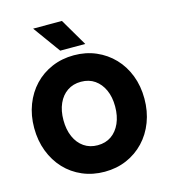

<svg xmlns="http://www.w3.org/2000/svg" viewBox="-132 -1014 1000 1134"><g transform="rotate(-15 368.0 -447.0)"><path d="M368 16Q368 16 368 16Q368 16 368 16Q295 16 233 -10.5Q171 -37 126 -85Q81 -133 56 -198.5Q31 -264 31 -341Q31 -418 56 -483Q81 -548 126 -595.5Q171 -643 233 -669.5Q295 -696 368 -696Q441 -696 502.5 -669.5Q564 -643 609.5 -595.5Q655 -548 680 -483Q705 -418 705 -341Q705 -264 680 -198.5Q655 -133 609.5 -85Q564 -37 502.5 -10.5Q441 16 368 16ZM368 -146Q368 -146 368 -146Q368 -146 368 -146Q417 -146 452 -170.5Q487 -195 506.5 -239Q526 -283 526 -341Q526 -399 506.5 -442Q487 -485 452 -509.5Q417 -534 368 -534Q320 -534 284.5 -510Q249 -486 229.5 -442.5Q210 -399 210 -341Q210 -283 229.5 -239Q249 -195 284.5 -170.5Q320 -146 368 -146ZM451 -743Q414 -743 375 -743Q336 -743 298 -743Q268 -784 237.5 -826.5Q207 -869 177 -910Q221 -910 265.5 -910Q310 -910 353 -910Q377 -869 402 -826.5Q427 -784 451 -743Z"/></g></svg>

Font: Tilt Warp
Style: Regular
Weight: 400
Designer: Andy Clymer
Foundry: Andy Clymer
Version: Version 1.000